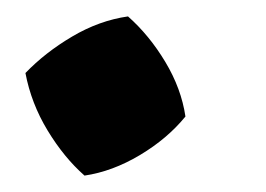

<svg xmlns="http://www.w3.org/2000/svg" viewBox="-20 -208 324 234"><path d="M83 6Q58 -16 38 -49Q18 -82 11 -119Q35 -144 68 -163.5Q101 -183 136 -188Q162 -165 181.5 -132.5Q201 -100 206 -66Q184 -39 150.5 -19Q117 1 83 6Z"/></svg>

Font: Piazzolla Thin Black
Style: Italic
Weight: 900
Italic angle: -11.3°
Version: Version 2.005